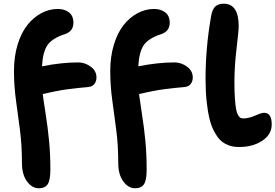

<svg xmlns="http://www.w3.org/2000/svg" viewBox="-20 -765 1482 1033"><path d="M1267.1 25.9Q1247.6 25.9 1231.7 22.9Q1215.8 20 1196.5 10.7Q1177.2 1.5 1162.1 -14.4Q1147 -30.3 1132.1 -58.3Q1117.2 -86.4 1107.7 -124Q1098.1 -161.6 1092 -217.3Q1085.9 -272.9 1085.9 -341.8Q1085.9 -510.7 1116.2 -680.2Q1122.1 -714.8 1138.2 -730Q1154.3 -745.1 1183.1 -745.1Q1264.2 -745.1 1264.2 -625Q1264.2 -599.6 1252.7 -503.4Q1241.2 -407.2 1241.2 -321.8Q1241.2 -270 1243.9 -233.4Q1246.6 -196.8 1250.5 -176.5Q1254.4 -156.2 1261.2 -145Q1268.1 -133.8 1274.2 -130.9Q1280.3 -127.9 1289.1 -127.9Q1318.8 -127.9 1352.8 -143.1Q1386.7 -158.2 1400.9 -158.2Q1441.9 -158.2 1441.9 -95.2Q1441.9 -41.5 1391.1 -7.8Q1340.3 25.9 1267.1 25.9ZM189 248Q152.3 248 125.2 210.9Q98.1 173.8 98.1 111.8Q98.1 17.6 87.4 -65.4Q76.7 -148.4 65.9 -225.8Q55.2 -303.2 55.2 -383.8Q55.2 -460.9 74.7 -524.9Q94.2 -588.9 127 -630.1Q159.7 -671.4 202.1 -694.1Q244.6 -716.8 291 -716.8Q326.7 -716.8 350.8 -698.5Q375 -680.2 375 -642.1Q375 -597.7 331.1 -582Q261.2 -559.6 235.6 -522.5Q210 -485.4 206.1 -408.2Q311 -429.2 400.9 -429.2Q437 -429.2 468 -406.5Q499 -383.8 499 -348.1Q499 -327.1 487.5 -312.7Q476.1 -298.3 454.1 -296.9Q425.8 -294.4 400.4 -291.7Q375 -289.1 352.3 -285.9Q329.6 -282.7 314.7 -280.5Q299.8 -278.3 280.3 -274.2Q260.7 -270 254.2 -268.8Q247.6 -267.6 229.2 -263.2Q210.9 -258.8 210 -258.8Q212.4 -236.8 225.1 -155.5Q237.8 -74.2 244.4 -3.7Q251 66.9 251 147.9Q251 205.1 236.3 226.6Q221.7 248 189 248ZM707 248Q670.4 248 643.3 210.9Q616.2 173.8 616.2 111.8Q616.2 17.6 605.5 -65.4Q594.7 -148.4 584 -225.8Q573.2 -303.2 573.2 -383.8Q573.2 -460.9 592.8 -524.9Q612.3 -588.9 645 -630.1Q677.7 -671.4 720.2 -694.1Q762.7 -716.8 809.1 -716.8Q844.7 -716.8 868.9 -698.5Q893.1 -680.2 893.1 -642.1Q893.1 -597.7 849.1 -582Q779.3 -559.6 753.7 -522.5Q728 -485.4 724.1 -408.2Q829.1 -429.2 918.9 -429.2Q955.1 -429.2 986.1 -406.5Q1017.1 -383.8 1017.1 -348.1Q1017.1 -327.1 1005.6 -312.7Q994.1 -298.3 972.2 -296.9Q943.8 -294.4 918.5 -291.7Q893.1 -289.1 870.4 -285.9Q847.7 -282.7 832.8 -280.5Q817.9 -278.3 798.3 -274.2Q778.8 -270 772.2 -268.8Q765.6 -267.6 747.3 -263.2Q729 -258.8 728 -258.8Q730.5 -236.8 743.2 -155.5Q755.9 -74.2 762.5 -3.7Q769 66.9 769 147.9Q769 205.1 754.4 226.6Q739.7 248 707 248Z"/></svg>

Font: Shantell Sans Irregular Bouncy
Style: Bold
Weight: 700
Designer: Stephen Nixon, Anya Danilova, Shantell Martin
Foundry: Arrow Type
Version: Version 1.006;[9816181b4]